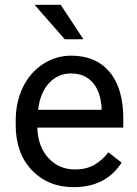

<svg xmlns="http://www.w3.org/2000/svg" viewBox="-20 -770 570 800"><path d="M287.6 9.8Q180.2 9.8 112.8 -60.8Q45.4 -131.3 45.4 -249.5V-266.1Q45.4 -344.7 75.4 -406.5Q105.5 -468.3 159.4 -503.2Q213.4 -538.1 276.4 -538.1Q379.4 -538.1 436.5 -470.2Q493.7 -402.3 493.7 -275.9V-238.3H135.7Q137.7 -160.2 181.4 -112.1Q225.1 -64 292.5 -64Q340.3 -64 373.5 -83.5Q406.7 -103 431.6 -135.3L486.8 -92.3Q420.4 9.8 287.6 9.8ZM276.4 -463.9Q221.7 -463.9 184.6 -424.1Q147.5 -384.3 138.7 -312.5H403.3V-319.3Q399.4 -388.2 366.2 -426Q333 -463.9 276.4 -463.9ZM327.6 -606.4H250L124 -750H232.9Z"/></svg>

Font: Mardoto
Style: Regular
Weight: 400
Designer: Christian Robertson, Vahan Hovhannisyan
Foundry: Google
Version: Version 1.000